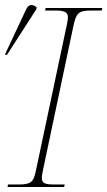

<svg xmlns="http://www.w3.org/2000/svg" viewBox="-39 -746 428 766"><path d="M-12 -526 106 -709 107 -717C93 -729 76 -732 65 -708L-19 -529ZM-9 0H217L219 -10H176C139 -10 128 -16 128 -36C128 -45 130 -56 133 -70L254 -643C265 -693 274 -704 324 -704H367L369 -714H143L141 -704H184C223 -704 232 -694 232 -677C232 -669 230 -660 228 -649L104 -64C95 -21 86 -10 36 -10H-7Z"/></svg>

Font: Noto Serif Display Thin
Style: Italic
Weight: 100
Italic angle: -12°
Designer: Monotype Design Team
Foundry: Monotype Imaging Inc.
Version: Version 2.009